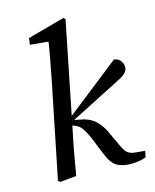

<svg xmlns="http://www.w3.org/2000/svg" viewBox="-106 -749 673 832"><g transform="rotate(-15 231.0 -332.5)"><path d="M53 0 140 -429Q149 -476 158 -524Q167 -572 174 -621L198 -591L88 -601L92 -630L259 -676L266 -668L171 -194Q160 -143 151.5 -95.5Q143 -48 135 0L62 7ZM446 0Q426 7 410 9Q394 11 377 11Q342 11 317 -2.5Q292 -16 273 -64L243 -138Q227 -175 214 -191.5Q201 -208 179 -214L162 -219L160 -238L423 -445Q440 -444 451 -431Q462 -418 462 -401Q462 -386 449.5 -374Q437 -362 407 -348L178 -231L181 -238L213 -232Q255 -225 280 -202.5Q305 -180 321 -144L349 -84Q363 -52 375.5 -43Q388 -34 408 -32L452 -28Z"/></g></svg>

Font: Lisu Bosa Medium
Style: Italic
Weight: 500
Italic angle: -19°
Designer: David Morse, Annie Olsen, Victor Gaultney, Frank Grießhammer (Latin)
Foundry: SIL International
Version: Version 2.000